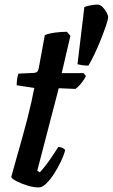

<svg xmlns="http://www.w3.org/2000/svg" viewBox="-20 -820 493 840"><path d="M149 0Q126 0 99 -8.5Q72 -17 52 -27.5Q32 -38 29 -45Q41 -89 53.5 -133Q66 -177 78 -219.5Q90 -262 100 -301.5Q110 -341 117.5 -374.5Q125 -408 130 -435L53 -447Q53 -464 55.5 -478Q58 -492 61 -498L128 -501Q139 -502 143.5 -507Q148 -512 150 -524L176 -666Q190 -673 218 -677Q246 -681 273 -681L288 -663L250 -500H346L356 -487Q348 -471 334.5 -454.5Q321 -438 310 -431L237 -434L143 -73L154 -66Q164 -76 179.5 -96Q195 -116 210 -138.5Q225 -161 235 -177Q245 -177 254 -172.5Q263 -168 265 -163Q260 -142 247 -114.5Q234 -87 217 -60.5Q200 -34 182.5 -17Q165 0 149 0ZM367 -533Q350 -533 338 -535Q326 -537 319 -539L349 -789Q357 -793 376 -796.5Q395 -800 406 -800Q418 -800 428.5 -789.5Q439 -779 446 -766Q453 -753 453 -745Q453 -735 444 -708.5Q435 -682 422 -649Q409 -616 394 -584.5Q379 -553 367 -533Z"/></svg>

Font: Texturina Medium 12pt
Style: Bold Italic
Weight: 700
Italic angle: -11°
Version: Version 1.002